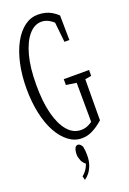

<svg xmlns="http://www.w3.org/2000/svg" viewBox="-210 -900 828 1228"><g transform="rotate(-20 204.0 -286.0)"><path d="M407.2 -389.2Q407.2 -369.1 407.2 -349.1Q385.7 -344.7 364.3 -341.8Q362.8 -202.1 362.8 -114.3Q362.8 -85 362.8 -63Q327.6 -31.2 291 -12.7Q256.3 5.9 215.8 5.9Q167.5 5.9 127 -24.9Q85.4 -55.7 54.4 -111.8Q23.4 -168 6.8 -245.4Q-9.8 -322.8 -9.8 -413.6Q-9.8 -504.4 7.3 -581.8Q24.4 -659.2 55.4 -715.8Q86.4 -772.5 128.9 -803.7Q170.4 -834 219.2 -834Q272.9 -834 312.5 -810.5Q333.5 -798.3 352.1 -780.3Q353 -701.2 354.5 -612.3H320.8Q314 -684.6 306.6 -747.6Q296.4 -757.3 287.1 -763.2Q257.3 -783.7 225.6 -783.7Q177.7 -783.7 139.6 -739.7Q101.6 -695.8 79.3 -613.8Q57.1 -531.7 57.1 -414.3Q57.1 -296.9 78.6 -215.3Q100.1 -133.8 138.7 -89.8Q176.8 -45.9 229.5 -45.9Q258.8 -45.9 282.7 -58.6Q293 -63.5 306.2 -72.8Q306.2 -89.8 306.2 -114.3Q306.2 -243.2 304.7 -338.9Q269 -343.8 234.9 -349.6Q234.9 -369.1 234.9 -389.2ZM209.5 120.1Q209.5 156.7 199.2 185.1Q189 213.4 174.1 232.2Q159.2 251 142.1 262.2L135.3 236.3Q158.2 217.3 171.4 193.8Q177.7 182.1 183.1 167.5L180.7 165Q165.5 152.3 157.7 135.7Q147.5 111.3 147.5 93.3Q147.5 67.4 154.8 50.8Q161.1 35.6 175.8 35.6Q183.1 35.6 189.9 41Q196.8 46.4 204.1 59.6Q207.5 77.1 208.5 90.8Q209.5 104.5 209.5 120.1Z"/></g></svg>

Font: Scarab Serif
Style: Condensed-Light
Weight: 300
Designer: John Roberts
Foundry: Scarab
Version: 1.0